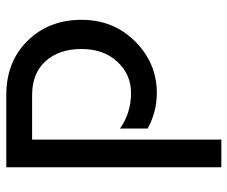

<svg xmlns="http://www.w3.org/2000/svg" viewBox="-78 -662 740 625"><g transform="rotate(90 292.5 -350.0)"><path d="M435 -700H525V0H290Q181 0 113 -69.5Q45 -139 45 -245Q45 -349 115.5 -419.5Q186 -490 283 -490Q345 -490 399 -460V-370Q349 -406 283 -406Q223 -406 181.5 -361.5Q140 -317 140 -245Q140 -172 179.5 -128Q219 -84 290 -84H435Z"/></g></svg>

Font: Baumans
Style: Regular
Weight: 400
Designer: Henadij Zarechnjuk
Foundry: Cyreal (www.cyreal.org)
Version: Version 001.001